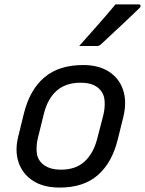

<svg xmlns="http://www.w3.org/2000/svg" viewBox="-20 -837 656 868"><path d="M356 -543Q426 -543 472.5 -513Q519 -483 536.5 -430.5Q554 -378 538 -310L513 -209Q487 -102 422.5 -45.5Q358 11 250 11Q177 11 129.5 -19.5Q82 -50 64 -103Q46 -156 63 -222L88 -324Q115 -432 181 -487.5Q247 -543 356 -543ZM344 -463Q278 -463 237 -427.5Q196 -392 179 -325L152 -216Q144 -185 145.5 -153Q147 -121 169 -99Q182 -86 203.5 -78Q225 -70 257 -70Q322 -70 362 -106.5Q402 -143 419 -208L447 -316Q455 -348 453 -380.5Q451 -413 429 -435Q416 -448 395.5 -455.5Q375 -463 344 -463ZM502 -817H608Q615 -817 615.5 -811Q616 -805 610 -800Q579 -770 553 -745.5Q527 -721 499.5 -695.5Q472 -670 437 -637Q429 -629 418 -629H338Q378 -674 420 -721.5Q462 -769 502 -817Z"/></svg>

Font: Recursive Sn Lnr St
Style: Italic
Weight: 400
Italic angle: -15°
Version: Version 1.079;hotconv 1.0.112;makeotfexe 2.5.65598; ttfautoh